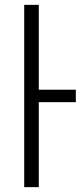

<svg xmlns="http://www.w3.org/2000/svg" viewBox="-20 -770 347 790"><path d="M292 -349.6H139.6V0H79.6V-750H139.6V-400.9H292Z"/></svg>

Font: Mardoto Light
Style: Regular
Weight: 400
Designer: Christian Robertson, Vahan Hovhannisyan
Foundry: Google
Version: Version 1.000